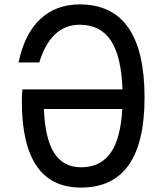

<svg xmlns="http://www.w3.org/2000/svg" viewBox="-20 -835 740 870"><path d="M635 -393Q635 15 347 15Q79 15 79 -376Q79 -398 80 -411Q81 -424 82 -430H535Q530 -579 482.5 -651Q435 -723 341 -723Q211 -723 158 -552H64Q91 -681 162 -748Q233 -815 341 -815Q635 -815 635 -393ZM347 -77Q435 -77 481 -142Q527 -207 534 -341H179Q184 -207 225.5 -142Q267 -77 347 -77Z"/></svg>

Font: Martian Mono Light
Style: Regular
Weight: 300
Monospace: yes
Designer: Roman Shamin
Foundry: Evil Martians
Version: Version 1.000; ttfautohint (v1.8.4.7-5d5b)